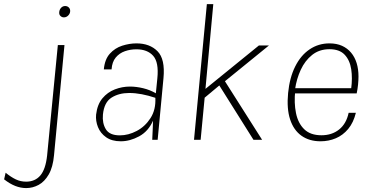

<svg xmlns="http://www.w3.org/2000/svg" viewBox="-124 -696 1833 956"><path d="M194 -609.5Q184.5 -609.5 177 -616.5Q169.5 -623.5 171 -636.5Q172.5 -649.5 180.8 -657.8Q189 -666 200.5 -666Q212 -666 219.5 -657.8Q227 -649.5 225 -636.5Q223.5 -626.5 214.8 -618Q206 -609.5 194 -609.5ZM6.5 240.5Q-21 240.5 -48.2 229.8Q-75.5 219 -103.5 197L-96 164Q-69 186 -45.2 197.2Q-21.5 208.5 6 208.5Q50.5 208.5 76.8 177.8Q103 147 110.5 79L164 -471.5H197L145 77Q139.5 136.5 118.8 172.5Q98 208.5 68.5 224.5Q39 240.5 6.5 240.5Z M477.5 7.5Q433 7.5 404.5 -12.5Q376 -32.5 363.8 -63.2Q351.5 -94 354.5 -125.5Q360.5 -176 386 -206.5Q411.5 -237 448 -251Q484.5 -265 523 -265Q554 -265 588.5 -256.8Q623 -248.5 652 -231.5L659.5 -306.5Q667.5 -385.5 638.8 -418Q610 -450.5 555 -450.5Q525 -450.5 497.8 -441Q470.5 -431.5 452.2 -409.5Q434 -387.5 431.5 -350.5H393Q397.5 -400.5 423 -428.8Q448.5 -457 484.5 -468.5Q520.5 -480 555.5 -480Q621.5 -480 660.2 -441Q699 -402 690 -307L661 0H634Q635 -24.5 636.2 -47.8Q637.5 -71 638 -95Q614.5 -42 568.8 -17.2Q523 7.5 477.5 7.5ZM473 -22Q515 -22 556.8 -44Q598.5 -66 625.5 -108Q652.5 -150 649.5 -209Q615 -220.5 582.2 -226.8Q549.5 -233 519 -233Q468 -233 431.2 -209.8Q394.5 -186.5 388.5 -125.5Q384.5 -83 403 -52.5Q421.5 -22 473 -22Z M1138 0 968 -270.5 895 -209.5 875 0H842L906 -675.5H938L899 -253.5L1165 -469.5H1215L996 -291.5L1181 0Z M1472 7.5Q1416 7.5 1377 -20.2Q1338 -48 1320.5 -101.5Q1303 -155 1310.5 -232.5Q1318 -309.5 1345.8 -365Q1373.5 -420.5 1417.5 -450.2Q1461.5 -480 1516.5 -480Q1552 -480 1578.8 -468Q1605.5 -456 1624 -434Q1642.5 -412 1651.8 -381.8Q1661 -351.5 1661 -315Q1661 -297.5 1658.8 -274.8Q1656.5 -252 1652 -231H1321.5L1346 -245Q1339.5 -183.5 1349.8 -133Q1360 -82.5 1390.8 -52.5Q1421.5 -22.5 1476.5 -22.5Q1528.5 -22.5 1564.5 -51.2Q1600.5 -80 1612 -134.5H1648Q1636 -85.5 1609.8 -54Q1583.5 -22.5 1548 -7.5Q1512.5 7.5 1472 7.5ZM1345 -251 1327.5 -257H1649L1624.5 -254.5Q1631.5 -306.5 1624.8 -351.2Q1618 -396 1592.2 -423.5Q1566.5 -451 1516.5 -451Q1466 -451 1430.2 -422.5Q1394.5 -394 1373.5 -348.5Q1352.5 -303 1345 -251Z"/></svg>

Font: Karla ExtraLight
Style: Italic
Weight: 250
Italic angle: -8°
Designer: Jonathan Pinhorn
Version: Version 2.004;gftools[0.9.33]